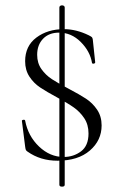

<svg xmlns="http://www.w3.org/2000/svg" viewBox="-20 -589 448 718"><path d="M212 -569Q216 -569 219 -567Q222 -565 222 -561V102Q222 109 212 109Q202 109 202 102V-561Q202 -565 205 -567Q208 -569 212 -569ZM237 -257Q277 -236 301.5 -220Q326 -204 343 -179Q360 -154 360 -120Q360 -64 316 -26Q272 12 195 12Q131 12 83 -22Q78 -25 76.5 -29Q75 -33 74 -41L62 -136Q61 -140 67 -141Q73 -142 74 -138Q85 -80 126 -41Q167 -2 218 -2Q255 -2 283 -23Q311 -44 311 -90Q311 -123 295 -147Q279 -171 255.5 -187.5Q232 -204 193 -225Q154 -246 130 -262Q106 -278 90 -302.5Q74 -327 74 -360Q74 -417 116 -448.5Q158 -480 219 -480Q265 -480 312 -457Q322 -452 324 -449.5Q326 -447 327 -441L336 -356Q336 -352 330.5 -351Q325 -350 324 -354Q317 -397 282 -432Q247 -467 201 -467Q163 -467 141 -444Q119 -421 119 -384Q119 -353 135 -330.5Q151 -308 174 -293Q197 -278 237 -257Z"/></svg>

Font: Cormorant SC Light
Style: Regular
Weight: 300
Designer: Christian Thalmann (Catharsis Fonts)
Foundry: Catharsis Fonts
Version: Version 4.000